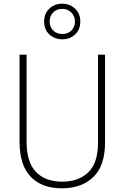

<svg xmlns="http://www.w3.org/2000/svg" viewBox="-20 -1010 674 1040"><path d="M549 -240Q549 -111 485 -50.5Q421 10 316 10Q205 10 145.5 -53.5Q86 -117 86 -241V-714H124V-243Q124 -132 174.5 -79Q225 -26 317 -26Q406 -26 458.5 -77Q511 -128 511 -237V-714H549ZM318 -797Q277 -797 248 -823Q219 -849 219 -894Q219 -937 247.5 -963.5Q276 -990 317 -990Q358 -990 386.5 -963Q415 -936 415 -894Q415 -850 387 -823.5Q359 -797 318 -797ZM318 -826Q348 -826 367 -845Q386 -864 386 -893Q386 -923 366 -942.5Q346 -962 317 -962Q287 -962 268 -942.5Q249 -923 249 -894Q249 -865 267.5 -845.5Q286 -826 318 -826Z"/></svg>

Font: Noto Sans Georgian SemiCondensed ExtraLight
Style: Regular
Weight: 200
Width: 4
Designer: Monotype Design Team, Akaki Razmadze
Foundry: Google LLC
Version: Version 2.005; ttfautohint (v1.8.4.7-5d5b)